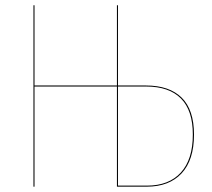

<svg xmlns="http://www.w3.org/2000/svg" viewBox="-20 -700 796 720"><path d="M527.3 -379.4Q615.2 -379.4 661.4 -333.7Q707.5 -288.1 707.5 -195.3Q707.5 -99.6 660.9 -49.8Q614.3 0 530.8 0H418.5V-375.5H109.4V0H105.5V-680.2H109.4V-379.4H418.5V-680.2H422.4V-379.4ZM531.2 -3.9Q613.3 -3.9 658.2 -53Q703.1 -102.1 703.1 -195.3Q703.1 -286.1 658.4 -330.8Q613.8 -375.5 528.3 -375.5H422.4V-3.9Z"/></svg>

Font: Fira Sans Compressed Four
Style: Regular
Weight: 100
Width: 1
Designer: Carrois Corporate & Edenspiekermann AG
Foundry: Carrois Corporate GbR & Edenspiekermann AG
Version: Version 4.203;PS 004.203;hotconv 1.0.88;makeotf.lib2.5.64775